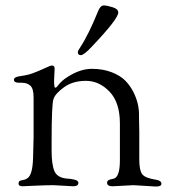

<svg xmlns="http://www.w3.org/2000/svg" viewBox="-20 -682 631 703"><path d="M265 -491C265 -483.7 268.7 -480 276 -480C283.3 -480 296.7 -490.3 316 -511C380.7 -579 413 -620.7 413 -636C413 -644.7 406.2 -651.2 392.5 -655.5C378.8 -659.8 368 -662 360 -662C352 -662 345.3 -655.7 340 -643C316 -583.7 293.3 -538 272 -506C267.3 -499.3 265 -494.3 265 -491ZM248 0C260.7 0 267 -4.3 267 -13C267 -18.3 261.8 -22.2 251.5 -24.5C241.2 -26.8 232.7 -28 226 -28C202 -30 186.5 -39 179.5 -55C172.5 -71 169 -95.7 169 -129V-167C169 -255.7 171.3 -306.7 176 -320C180.7 -333.3 193.7 -347.7 215 -363C236.3 -378.3 263 -386 295 -386C327 -386 355.7 -372.8 381 -346.5C406.3 -320.2 419 -281.3 419 -230V-95C419 -55 411.7 -32.7 397 -28L384 -25C376 -23 372 -19 372 -13C372 -4.3 378.7 0 392 0L469 -4L551 1C564.3 1 571 -2.3 571 -9C571 -17 564.3 -22 551 -24C524.3 -28 507.5 -34.8 500.5 -44.5C493.5 -54.2 490 -71.7 490 -97V-199L489 -252V-262C489 -290 482.3 -317.3 469 -344C461 -360 451 -374.2 439 -386.5C427 -398.8 410.3 -409.2 389 -417.5C367.7 -425.8 343.3 -430 316 -430C288.7 -430 260 -420.7 230 -402C213.3 -392 200 -380 190 -366C187.3 -362.7 184.7 -361 182 -361C179.3 -361 178 -369.7 178 -387L180 -430C180 -438 177 -442 171 -442H169C166.3 -442 160.8 -440 152.5 -436C144.2 -432 133.2 -427.2 119.5 -421.5C105.8 -415.8 94.8 -411.8 86.5 -409.5C78.2 -407.2 66.8 -405 52.5 -403C38.2 -401 31 -396.7 31 -390C31 -382.7 37.3 -379 50 -379H60C73.3 -379 83.8 -375.3 91.5 -368C99.2 -360.7 103 -346.3 103 -325V-181C103 -168.3 102.3 -141.8 101 -101.5C99.7 -61.2 92.7 -37 80 -29C75.3 -25.7 70.5 -23.7 65.5 -23C60.5 -22.3 56.3 -21.3 53 -20C49.7 -18.7 48 -15 48 -9C48 -3 53 0 63 0L106 -2C134.7 -3.3 157.7 -4 175 -4Z"/></svg>

Font: Sorts Mill Goudy
Style: Regular
Weight: 400
Version: Version 003.101